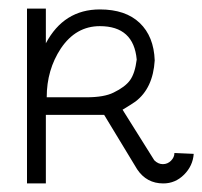

<svg xmlns="http://www.w3.org/2000/svg" viewBox="-20 -429 472 448"><path d="M432 -70Q430 -42 409.5 -21.5Q389 -1 361 -1Q322 -1 300 -34L223 -161H87V-1H43V-409H87V-328Q129 -407 213 -407Q273 -407 306 -375.5Q339 -344 341 -288Q337 -223 296 -192Q286 -185 266 -173L340 -55Q349 -46 360 -46Q371 -46 379 -54Q387 -62 387 -72ZM299 -290Q292 -368 213 -368Q157 -368 122 -316Q89 -266 89 -202H182Q223 -202 245 -213Q272 -226 283.5 -242Q295 -258 299 -290Z"/></svg>

Font: Bhavuka
Style: Regular
Weight: 400
Version: 2.94.0; ttfautohint (v1.2) -l 7 -r 28 -G 50 -x 13 -D deva -f